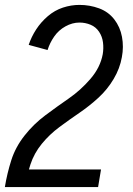

<svg xmlns="http://www.w3.org/2000/svg" viewBox="-24 -763 544 783"><path d="M-4 0V-1Q5 -56 22 -109.5Q39 -163 76 -210Q113 -257 160.5 -292.5Q208 -328 256.5 -361.5Q305 -395 345 -441.5Q385 -488 395 -542Q399 -566 396 -590Q393 -614 380 -633.5Q367 -653 345.5 -662Q324 -671 300 -671Q271 -671 243 -655.5Q215 -640 197 -614Q179 -588 170 -559L93 -580Q104 -613 123.5 -643Q143 -673 171 -697Q199 -721 232.5 -732Q266 -743 300 -743Q342 -743 380 -729Q418 -715 442 -684Q466 -653 473.5 -612.5Q481 -572 473 -530Q465 -484 439.5 -441Q414 -398 377.5 -364.5Q341 -331 300 -303Q259 -275 218.5 -245Q178 -215 146.5 -176.5Q115 -138 100 -92Q97 -82 94 -72H388L376 0Z"/></svg>

Font: Iosevka SS08
Style: Italic
Weight: 400
Italic angle: -10°
Monospace: yes
Designer: Belleve Invis
Foundry: Belleve Invis
Version: 2.1.0; ttfautohint (v1.8.2)